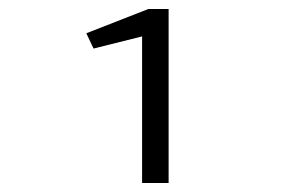

<svg xmlns="http://www.w3.org/2000/svg" viewBox="-20 -653 665 427"><path d="M296 -246V-572L188 -545L172 -579L310 -633H355V-246Z"/></svg>

Font: Inconsolata Expanded
Style: Regular
Weight: 400
Width: 7
Monospace: yes
Designer: Raph Levien, Cyreal, Brenton Simpson
Foundry: Raph Levien, Cyreal, Google
Version: Version 3.100; ttfautohint (v1.8.4.7-5d5b)